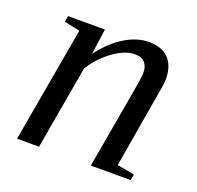

<svg xmlns="http://www.w3.org/2000/svg" viewBox="-91 -568 682 665"><g transform="rotate(20 250.0 -235.5)"><path d="M368.7 -365.2Q368.7 -387.2 356.9 -400.9Q345.2 -414.6 319.8 -414.6Q283.7 -414.6 241 -383.8Q198.2 -353 170.4 -307.6L116.7 0H35.6L110.4 -425.3L52.7 -437.5L56.6 -459.5H192.4L179.2 -365.7Q220.2 -418.5 264.2 -444.8Q308.1 -471.2 350.6 -471.2Q399.9 -471.2 424.8 -444.6Q449.7 -418 449.7 -368.2Q449.7 -361.3 447.8 -347.2Q445.8 -333 394.5 -33.7L458.5 -22L454.6 0H307.6L357.4 -284.2Q368.7 -346.2 368.7 -365.2Z"/></g></svg>

Font: Liberation Serif
Style: Italic
Weight: 400
Italic angle: -16.333°
Designer: Steve Matteson
Foundry: Ascender Corporation
Version: Version 2.1.5